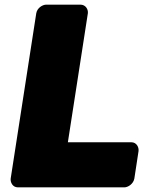

<svg xmlns="http://www.w3.org/2000/svg" viewBox="-20 -768 616 826"><path d="M272 -156 358 -711C360 -727 349 -748 326 -748H179C163 -748 140 -734 136 -711L26 0C24 16 34 38 57 38H515C531 38 554 23 558 0L576 -118C578 -134 568 -156 545 -156Z"/></svg>

Font: Asimov Print
Style: EIt
Weight: 500
Designer: Google
Version: Version 2.000980; 2014